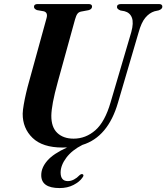

<svg xmlns="http://www.w3.org/2000/svg" viewBox="-20 -720 825 952"><path d="M528.5 -213 631 -561Q643.5 -607 634 -632.2Q624.5 -657.5 597 -664.5L577.5 -668Q559.5 -675 560 -685.5Q560 -700 581 -700H768Q785 -700 785 -687Q785 -675 766.5 -668.5L746 -664Q720.5 -656 700.5 -632Q680.5 -608 667 -558.5L565 -211Q515.5 -40.5 388.5 -1.5Q337 24.5 309 61.8Q281 99 280.5 135Q280.5 178 316.5 178Q331.5 178 346.8 170Q362 162 373.5 149.5Q382.5 141.5 389 143.5Q399 147.5 388.5 161Q374.5 181.5 344.5 197Q314.5 212.5 275.5 212.5Q184 212.5 184.5 148Q184.5 111.5 214.5 76.8Q244.5 42 313 11Q301.5 11.5 289.5 11.5Q191 11.5 141.5 -36.2Q92 -84 92.5 -156.5Q93 -174.5 97.8 -201.8Q102.5 -229 109.5 -259Q116.5 -289 124 -315L210.5 -629Q219 -658 197 -664L163 -670Q148 -676.5 148.5 -686.5Q148.5 -700 167 -700H419Q436.5 -700 436.5 -687.5Q436 -674 419 -669.5L381.5 -662.5Q370 -660 363.8 -651.5Q357.5 -643 352 -623.5L267 -315.5Q250 -254 242.5 -213.8Q235 -173.5 234.5 -147Q234 -89.5 264 -61Q294 -32.5 345 -32.5Q405 -32.5 452.8 -74.2Q500.5 -116 528.5 -213Z"/></svg>

Font: Fraunces 72pt S000 SemiBold
Style: Italic
Weight: 600
Italic angle: -16°
Version: Version 1.000; ttfautohint (v1.8.3)